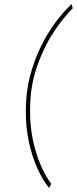

<svg xmlns="http://www.w3.org/2000/svg" viewBox="-20 -768 380 951"><path d="M108 -222Q108 -309 128 -388Q148 -467 181 -534.5Q214 -602 254 -656Q294 -710 335 -748L340 -727Q289 -676 241 -601.5Q193 -527 161 -431.5Q129 -336 129 -225Q128 -147 142.5 -77Q157 -7 181.5 49.5Q206 106 234 143L223 163Q192 125 165.5 66.5Q139 8 123 -65.5Q107 -139 108 -222Z"/></svg>

Font: Josefin Sans Thin Thin
Style: Italic
Weight: 250
Italic angle: -7°
Version: Version 2.000